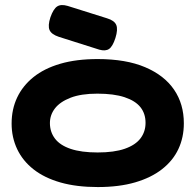

<svg xmlns="http://www.w3.org/2000/svg" viewBox="-20 -740 791 777"><path d="M376 17Q290 17 225 -1.5Q160 -20 116 -54.5Q72 -89 49.5 -136.5Q27 -184 27 -240Q27 -298 49.5 -345.5Q72 -393 115.5 -428Q159 -463 224 -482Q289 -501 375 -501Q490 -501 567.5 -468Q645 -435 684.5 -377Q724 -319 724 -241Q724 -184 702 -137Q680 -90 636 -55.5Q592 -21 527 -2Q462 17 376 17ZM375 -123Q442 -123 485 -138Q528 -153 548.5 -180Q569 -207 569 -243Q569 -280 548.5 -306Q528 -332 484.5 -346.5Q441 -361 374 -361Q308 -361 265.5 -344.5Q223 -328 202.5 -301.5Q182 -275 182 -242Q182 -206 202.5 -179Q223 -152 266 -137.5Q309 -123 375 -123ZM382 -539 218 -591Q188 -601 180.5 -618.5Q173 -636 184 -670Q196 -704 211.5 -714Q227 -724 254 -716L413 -666Q443 -657 450.5 -639Q458 -621 447 -586Q436 -552 421.5 -542Q407 -532 382 -539Z"/></svg>

Font: Fredoka Expanded SemiBold
Style: Regular
Weight: 600
Width: 7
Designer: Ben Nathan
Foundry: Milena B. Brandão, Ben Nathan
Version: Version 2.001